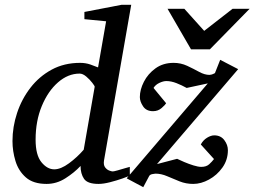

<svg xmlns="http://www.w3.org/2000/svg" viewBox="-20 -757 1064 803"><path d="M528.8 -736.8 415 -85.9Q412.1 -67.4 419.4 -57.4Q426.8 -47.4 436.8 -43.7Q446.8 -40 451.2 -40Q456.1 -40 471.7 -44.4Q487.3 -48.8 502.9 -53.5Q518.6 -58.1 522.9 -59.1V-22Q515.1 -18.6 491.5 -10.3Q467.8 -2 440.2 5.1Q412.6 12.2 392.1 12.2Q346.2 12.2 331.5 -9Q316.9 -30.3 316.9 -63Q291 -35.2 253.9 -11.5Q216.8 12.2 174.8 12.2Q119.1 12.2 88.1 -15.1Q57.1 -42.5 44.7 -83.7Q32.2 -125 32.2 -167Q32.2 -226.6 51.5 -284.7Q70.8 -342.8 107.4 -390.1Q144 -437.5 196.3 -465.8Q248.5 -494.1 314.9 -494.1Q337.9 -494.1 357.7 -487.3Q377.4 -480.5 390.1 -475.1L423.8 -668L333 -676.8V-707L487.8 -736.8ZM376 -394Q376.5 -397 366 -410.6Q355.5 -424.3 340.8 -436.8Q326.2 -449.2 313 -449.2Q264.6 -449.2 222.7 -412.6Q180.7 -376 154.8 -313.5Q128.9 -251 128.9 -172.9Q128.9 -108.4 153.3 -78.6Q177.7 -48.8 207 -48.8Q234.4 -48.8 268.8 -74.2Q303.2 -99.6 330.1 -130.9ZM976.1 -467.8 636.7 -70.8 720.7 -92.8Q731.9 -87.4 750.7 -79.3Q769.5 -71.3 789.1 -65.2Q808.6 -59.1 821.8 -59.1Q843.3 -59.1 855.2 -70.3Q867.2 -81.5 875 -91.8L819.8 -152.8Q829.6 -170.9 845.9 -180.9Q862.3 -190.9 876 -190.9Q903.3 -190.9 918.2 -170.9Q933.1 -150.9 933.1 -128.9Q933.1 -88.4 910.4 -56.4Q887.7 -24.4 854.2 -6.1Q820.8 12.2 788.1 12.2Q757.8 12.2 731 1.5Q704.1 -9.3 679.2 -20Q654.3 -30.8 629.9 -30.8Q626.5 -30.8 616.9 -28.8Q607.4 -26.9 604 -21L579.1 25.9L509.8 -11.2L849.1 -408.2L760.7 -389.2Q740.7 -400.4 718.3 -409.2Q695.8 -418 675.8 -418Q663.1 -418 646.7 -410.4Q630.4 -402.8 622.1 -389.2L674.8 -325.2Q671.4 -318.8 656.2 -305.4Q641.1 -292 620.1 -292Q591.8 -292 578.4 -312.3Q564.9 -332.5 564.9 -351.1Q564.9 -381.8 581.8 -415Q598.6 -448.2 630.4 -471.2Q662.1 -494.1 706.1 -494.1Q736.3 -494.1 762.9 -481.7Q789.6 -469.2 812.7 -456.5Q835.9 -443.8 856 -443.8Q858.9 -443.8 864.3 -445.1Q869.6 -446.3 878.9 -451.2L900.9 -506.8ZM1023.9 -720.2 857.9 -550.8H778.8L680.7 -720.2H751L834 -627.9L952.6 -720.2Z"/></svg>

Font: Charis
Style: Italic
Weight: 400
Italic angle: -11°
Designer: Walt Agee, Miriam Martin, Annie Olsen, Victor Gaultney, Lorna Priest, Alan Ward, Bob Hallissy, Martin Hosken, Sharon Cor
Foundry: SIL Global
Version: Version 7.000